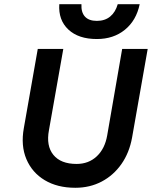

<svg xmlns="http://www.w3.org/2000/svg" viewBox="-20 -882 720 910"><path d="M642 -862Q626 -785 572 -741Q518 -697 439 -697Q352 -697 304 -742Q256 -787 261 -862H366Q364 -824 382.5 -803.5Q401 -783 439 -783Q477 -783 502 -803.5Q527 -824 538 -862ZM159 -650H280L212 -265Q198 -191 233 -148Q268 -105 343 -105Q400 -105 438.5 -141Q477 -177 488 -240L559 -650H680L606 -230Q593 -158 555.5 -104.5Q518 -51 462 -21.5Q406 8 337 8Q252 8 192 -28Q132 -64 105 -128Q78 -192 93 -275Z"/></svg>

Font: Overused Grotesk SemiBold
Style: Italic
Weight: 600
Italic angle: -10°
Version: Version 0.003